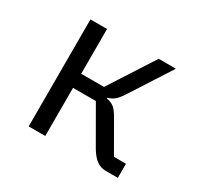

<svg xmlns="http://www.w3.org/2000/svg" viewBox="-116 -659 832 802"><g transform="rotate(30 300.0 -258.0)"><path d="M107 -516H187V-300H297L436 -516H519L393 -320Q376 -294 363 -283.5Q350 -273 332 -268V-264Q352 -261 366 -250.5Q380 -240 395 -214L479 -68H537V0H479Q454 0 434.5 -14Q415 -28 396 -60L297 -232H187V0H107Z"/></g></svg>

Font: Lilex
Style: Regular
Weight: 400
Monospace: yes
Designer: Mike Abbink, Paul van der Laan, Pieter van Rosmalen, Mikhael Khrustik
Foundry: Mikhael Khrustik
Version: Version 2.510